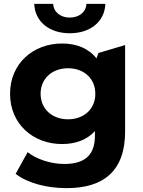

<svg xmlns="http://www.w3.org/2000/svg" viewBox="-20 -771 740 993"><path d="M341 -599C237 -599 161 -657 157 -751H255C257 -708 294 -680 341 -680C388 -680 425 -708 427 -751H525C521 -657 445 -599 341 -599ZM627 -90C627 110 519 202 325 202C223 202 124 177 61 128L123 16C169 53 244 77 313 77C423 77 471 27 471 -70V-93C430 -48 371 -26 301 -26C152 -26 32 -129 32 -286C32 -443 152 -546 301 -546C376 -546 438 -521 479 -469L489 -497L627 -538ZM332 -154C414 -154 473 -207 473 -286C473 -365 414 -418 332 -418C250 -418 190 -365 190 -286C190 -207 250 -154 332 -154Z"/></svg>

Font: Talent SemiBold
Style: Bold
Weight: 700
Designer: Mike Powis
Version: Version 1.001;hotconv 1.0.109;makeotfexe 2.5.65596